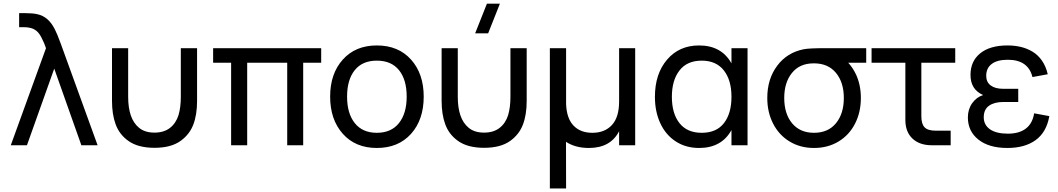

<svg xmlns="http://www.w3.org/2000/svg" viewBox="-20 -808 5884 1068"><path d="M40 0 235.8 -540Q230 -556.2 225.6 -567.4Q210.4 -603 197.5 -620.6Q184.6 -638.2 165 -647.5Q143.6 -656.7 111.8 -656.7H86.4V-734.9H121.1Q162.1 -734.9 187.5 -729Q250 -715.8 285.2 -644.5Q297.4 -621.6 318.4 -564Q319.3 -560.5 322.5 -552.5Q325.7 -544.4 327.1 -540L522.9 0H432.6L281.7 -426.3L129.9 0Z M603 -246.6V-540H692.9V-269.5Q692.9 -147.5 752.4 -98.1Q784.7 -70.3 839.4 -70.3Q891.6 -70.3 925.3 -96.4Q959 -122.6 973.1 -168Q985.8 -211.4 985.8 -269.5V-540H1076.2V-246.6Q1076.2 -168.9 1054.9 -114Q1033.7 -59.1 983.4 -23.4Q930.2 14.2 839.4 14.2Q748.5 14.2 695.3 -23.4Q644 -59.1 623 -117.2Q603 -172.4 603 -246.6Z M1355 0H1265.6V-459H1165.5V-540H1766.6V-459H1666.5V0H1577.6V-459H1355Z M2076.2 15.1Q1957 15.1 1886.7 -64Q1816.4 -143.1 1816.4 -270.5Q1816.4 -398.4 1887 -476.8Q1957.5 -555.2 2076.2 -555.2Q2195.8 -555.2 2266.4 -476.6Q2336.9 -397.9 2336.9 -270.5Q2336.9 -142.1 2266.4 -63.5Q2195.8 15.1 2076.2 15.1ZM2076.2 -69.3Q2156.2 -69.3 2199.2 -123.3Q2242.2 -177.2 2242.2 -270.5Q2242.2 -364.7 2199.5 -417.7Q2156.7 -470.7 2076.2 -470.7Q1995.6 -470.7 1953.1 -417.5Q1910.6 -364.3 1910.6 -270.5Q1910.6 -176.8 1953.6 -123Q1996.6 -69.3 2076.2 -69.3Z M2760.7 -787.6 2695.3 -622.6H2623L2688.5 -787.6ZM2436.5 -246.6V-540H2526.4V-269.5Q2526.4 -147.5 2585.9 -98.1Q2618.2 -70.3 2672.9 -70.3Q2725.1 -70.3 2758.8 -96.4Q2792.5 -122.6 2806.6 -168Q2819.3 -211.4 2819.3 -269.5V-540H2909.7V-246.6Q2909.7 -168.9 2888.4 -114Q2867.2 -59.1 2816.9 -23.4Q2763.7 14.2 2672.9 14.2Q2582 14.2 2528.8 -23.4Q2477.5 -59.1 2456.5 -117.2Q2436.5 -172.4 2436.5 -246.6Z M3423.8 -540H3513.2V0H3423.8V-78.1Q3376 15.1 3255.9 15.1Q3180.7 15.1 3128.4 -19L3128.9 240.2H3038.6V-540H3128.9V-230Q3131.8 -149.4 3170.2 -109.4Q3208.5 -69.3 3274.9 -69.3Q3344.2 -69.3 3384 -112.8Q3423.8 -156.2 3423.8 -243.7Z M4048.8 -540H4138.2V0H4048.8V-84.5Q3993.7 15.1 3868.7 15.1Q3794.9 15.1 3739 -21.2Q3683.1 -57.6 3653.1 -122.1Q3623 -186.5 3623 -269.5Q3623 -397 3690.4 -476.1Q3757.8 -555.2 3868.7 -555.2Q3993.2 -555.2 4048.8 -455.6ZM3883.3 -470.7Q3802.2 -470.7 3759.8 -416.3Q3717.3 -361.8 3717.3 -269.5Q3717.3 -176.3 3759.8 -122.8Q3802.2 -69.3 3883.3 -69.3Q3965.3 -69.3 4007.1 -123.3Q4048.8 -177.2 4048.8 -269.5Q4048.8 -362.8 4006.1 -416.7Q3963.4 -470.7 3883.3 -470.7Z M4507.8 15.1Q4431.6 15.1 4372.3 -20.8Q4313 -56.6 4280.3 -120.6Q4248 -184.1 4248 -263.2Q4248 -368.7 4303.2 -442.4Q4358.4 -516.1 4451.2 -534.2Q4481 -540 4567.9 -540H4798.3V-459H4698.2Q4723.1 -432.6 4742.2 -392.6Q4768.6 -334 4768.6 -263.2Q4768.6 -183.6 4736.1 -120.1Q4703.6 -56.6 4644.5 -21Q4585 15.1 4507.8 15.1ZM4507.8 -69.3Q4586.4 -69.3 4630.1 -122.6Q4673.8 -175.8 4673.8 -263.2Q4673.8 -349.6 4630.1 -402.6Q4586.4 -455.6 4507.8 -455.6H4505.9Q4428.2 -455.6 4385.3 -402.3Q4342.3 -349.1 4342.3 -263.2Q4342.3 -174.8 4386.2 -122.1Q4430.2 -69.3 4507.8 -69.3Z M4828.1 -459V-540H5293.5V-459H5105V-161.6Q5105 -118.2 5123.3 -99.6Q5141.6 -81.1 5184.6 -81.1H5268.1V0H5163.6Q5094.7 0 5055.4 -37.4Q5016.1 -74.7 5016.1 -140.1V-459Z M5583.5 15.1Q5481 15.1 5422.4 -31.5Q5363.8 -78.1 5363.8 -154.8Q5363.8 -200.2 5387.7 -233.9Q5411.6 -267.6 5448.7 -279.3Q5378.4 -310.1 5378.4 -391.1Q5378.4 -467.8 5432.6 -511.5Q5486.8 -555.2 5584 -555.2Q5624.5 -555.2 5658.9 -546.9Q5693.4 -538.6 5723.6 -520.5Q5753.9 -502.4 5775.9 -470.7Q5797.9 -439 5808.1 -395L5723.1 -379.4Q5699.2 -475.6 5585.9 -475.6Q5527.3 -475.6 5496.6 -452.4Q5465.8 -429.2 5465.8 -386.2Q5465.8 -351.6 5490.7 -332.8Q5515.6 -314 5561 -314H5644V-240.7H5561Q5511.2 -240.7 5481.7 -220Q5452.1 -199.2 5452.1 -155.8Q5452.1 -112.8 5487.1 -88.6Q5522 -64.5 5586.4 -64.5Q5649.4 -64.5 5686.5 -93Q5723.6 -121.6 5732.4 -177.7L5816.9 -162.1Q5801.3 -72.8 5741 -28.8Q5680.7 15.1 5583.5 15.1Z"/></svg>

Font: Vela Sans Med
Style: Regular
Weight: 500
Designer: Principal design: Mikhail Sharanda - project Manrope.
Design modification: Ravid Balaliev
Foundry: Mikhail Sharanda
Version: Version 1.001